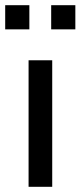

<svg xmlns="http://www.w3.org/2000/svg" viewBox="-37 -719 310 739"><path d="M73 0V-487H164V0ZM160 -606V-699H253V-606ZM-17 -606V-699H76V-606Z"/></svg>

Font: Nunito Sans 12pt ExtraLight Medium
Style: Regular
Weight: 500
Version: Version 3.101;gftools[0.9.27]